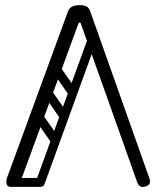

<svg xmlns="http://www.w3.org/2000/svg" viewBox="-20 -730 611 750"><path d="M291 -710Q309 -710 318.5 -704.5Q328 -699 333 -684L563 -35Q566 -28 566 -19Q566 -9 551 -2Q547 -1 544 -0.5Q541 0 538 0Q522 0 516 -18L296 -637Q295 -642 291 -642Q288 -642 286 -637L59 -18Q53 -1 38 -1Q34 -1 30 -1.5Q26 -2 20 -5Q14 -8 9.5 -12.5Q5 -17 5 -23Q5 -31 8 -37L245 -684Q250 -699 262.5 -704.5Q275 -710 291 -710ZM154 -18Q154 0 136 0H23Q5 0 5 -18Q5 -35 24 -35H137Q154 -35 154 -18ZM352 -610Q369 -603 363 -587L154 -11Q148 4 131 -3Q115 -8 121 -24L330 -599Q336 -615 352 -610ZM213 -472 279 -378Q288 -364 273 -353Q259 -345 250 -357L184 -452Q174 -465 190 -476Q204 -485 213 -472ZM245 -595Q262 -589 256 -572L77 -82Q72 -67 55 -73Q39 -79 45 -95L223 -585Q229 -601 245 -595ZM145 -285 211 -191Q220 -177 205 -166Q191 -158 182 -170L116 -265Q106 -278 122 -289Q136 -298 145 -285ZM179 -380 246 -285Q254 -272 239 -261Q226 -252 216 -265L151 -360Q141 -373 156 -384Q170 -393 179 -380Z"/></svg>

Font: Agu Display
Style: Regular
Weight: 400
Designer: Oluwaseun Badejo
Version: Version 1.103